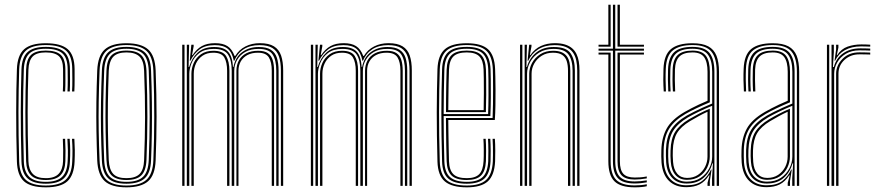

<svg xmlns="http://www.w3.org/2000/svg" viewBox="-20 -790 3743 816"><path d="M174.8 6.2Q110.5 6.2 82 -19.4Q53.5 -45 51.8 -104Q50 -161.8 49.4 -213.5Q48.8 -265.2 48.8 -312.8Q48.8 -360.2 49.5 -405.4Q50.2 -450.5 51.8 -495.2Q53.8 -555.5 82.8 -580.9Q111.8 -606.2 174.5 -606.2Q238.8 -606.2 267.6 -581.2Q296.5 -556.2 297 -496.8Q297 -475.2 297.1 -450.9Q297.2 -426.5 296 -401.2H286.2Q287.8 -426 287.5 -448.8Q287.2 -471.5 287 -496.5Q286.8 -551.2 260.6 -574.9Q234.5 -598.5 174.5 -598.5Q114.8 -598.5 89.1 -574Q63.5 -549.5 61.5 -494.8Q60.2 -451.5 59.4 -407.1Q58.5 -362.8 58.5 -315.4Q58.5 -268 59.1 -215.6Q59.8 -163.2 61.5 -104Q63.2 -49.5 89.9 -25.5Q116.5 -1.5 174.8 -1.5Q232.8 -1.5 258.9 -25.8Q285 -50 287 -104Q288.2 -126.8 288.1 -149.6Q288 -172.5 286 -200H296Q297.5 -175.8 297.9 -153Q298.2 -130.2 297 -103.8Q294.5 -44.8 266.1 -19.2Q237.8 6.2 174.8 6.2ZM174.8 -9.2Q122 -9.2 97.4 -31.8Q72.8 -54.2 71.2 -104.5Q69.5 -163.8 68.9 -215.8Q68.2 -267.8 68.2 -314.6Q68.2 -361.5 69.1 -405.8Q70 -450 71.2 -494.5Q72.8 -546 97 -568.4Q121.2 -590.8 174.5 -590.8Q229 -590.8 253 -569Q277 -547.2 277.2 -496.5Q277.5 -471.8 277.6 -449.2Q277.8 -426.8 276.5 -401.2H266.8Q268 -426 267.9 -449Q267.8 -472 267.5 -496.2Q267.2 -543 245.5 -562.9Q223.8 -582.8 174.5 -582.8Q124 -582.8 103.4 -561.2Q82.8 -539.8 81.2 -494Q79.8 -449 78.9 -404.6Q78 -360.2 78 -313.6Q78 -267 78.8 -215.6Q79.5 -164.2 81.2 -104.8Q82.5 -60 104.4 -38.6Q126.2 -17.2 174.8 -17.2Q223 -17.2 244.4 -38.9Q265.8 -60.5 267.5 -104.8Q268.8 -129.2 268.5 -151Q268.2 -172.8 266.5 -200H276.2Q278.2 -171.8 278.4 -150Q278.5 -128.2 277.2 -104.2Q275.5 -55 251.5 -32.1Q227.5 -9.2 174.8 -9.2ZM174.8 -25Q131 -25 111.6 -45.1Q92.2 -65.2 91 -105Q89.2 -164.8 88.5 -216Q87.8 -267.2 87.8 -313.4Q87.8 -359.5 88.6 -403.9Q89.5 -448.2 91 -494.2Q92.2 -537.2 111.5 -556.1Q130.8 -575 174.5 -575Q219 -575 238.2 -556.8Q257.5 -538.5 257.8 -496.2Q257.8 -476.8 258 -452.1Q258.2 -427.5 256.8 -401.2H247Q248.5 -427.5 248.2 -451.4Q248 -475.2 248 -496.2Q247.8 -534.2 230.8 -550.8Q213.8 -567.2 174.5 -567.2Q135.5 -567.2 118.8 -549.8Q102 -532.2 100.8 -493Q99.2 -448.2 98.4 -404Q97.5 -359.8 97.5 -313.5Q97.5 -267.2 98.2 -216Q99 -164.8 100.8 -105.2Q101.8 -70.2 119 -51.5Q136.2 -32.8 174.8 -32.8Q212.5 -32.8 229.8 -51.8Q247 -70.8 248 -105.2Q248.8 -130.2 248.5 -152.5Q248.2 -174.8 247 -200H256.8Q258.2 -172 258.4 -150.6Q258.5 -129.2 257.8 -105Q256.5 -65.2 237 -45.1Q217.5 -25 174.8 -25Z M517.5 6.2Q453.8 6.2 424.9 -20.4Q396 -47 393.2 -108.2Q390.8 -172.5 389.8 -233.2Q388.8 -294 389.6 -357Q390.5 -420 393.2 -490.8Q396 -553.8 425.5 -580Q455 -606.2 517.5 -606.2Q579.8 -606.2 609.4 -580.1Q639 -554 641.5 -490.8Q645.5 -386.8 645.4 -294.1Q645.2 -201.5 641.5 -108.2Q639 -45.8 609.5 -19.8Q580 6.2 517.5 6.2ZM517.5 -1.5Q575.5 -1.5 602.5 -26.1Q629.5 -50.8 631.8 -108.8Q635.5 -200 635.6 -292.1Q635.8 -384.2 631.8 -490.5Q629.5 -549 602.5 -573.8Q575.5 -598.5 517.5 -598.5Q459 -598.5 432.2 -573.6Q405.5 -548.8 403.2 -490.5Q400.5 -419.8 399.5 -356.9Q398.5 -294 399.5 -233.5Q400.5 -173 403.2 -108.8Q405.5 -51.2 432.2 -26.4Q459 -1.5 517.5 -1.5ZM517.5 -9.2Q463.2 -9.2 439.2 -32.8Q415.2 -56.2 413 -109Q410.2 -174 409.2 -234.1Q408.2 -294.2 409.2 -356.6Q410.2 -419 413 -490Q415.2 -544 439.6 -567.4Q464 -590.8 517.5 -590.8Q569 -590.8 594.5 -568.4Q620 -546 622 -490Q624.8 -419.5 625.5 -355.1Q626.2 -290.8 625.4 -229.9Q624.5 -169 622 -109.2Q620 -55 595.1 -32.1Q570.2 -9.2 517.5 -9.2ZM517.5 -17.2Q566.2 -17.2 588.2 -38.8Q610.2 -60.2 612.2 -109.8Q616 -204.2 616.1 -293.8Q616.2 -383.2 612.2 -489.5Q610.2 -541 587.4 -561.9Q564.5 -582.8 517.5 -582.8Q468.8 -582.8 446.9 -561.1Q425 -539.5 422.8 -489.5Q420 -420 419 -358.1Q418 -296.2 419 -235.6Q420 -175 422.8 -109.5Q425 -59.8 447.1 -38.5Q469.2 -17.2 517.5 -17.2ZM517.5 -25Q474 -25 454.1 -44.8Q434.2 -64.5 432.5 -109.8Q430 -171 428.9 -230.1Q427.8 -289.2 428.6 -352.6Q429.5 -416 432.5 -489.5Q434.2 -535.8 454.4 -555.4Q474.5 -575 517.5 -575Q561 -575 580.8 -555.1Q600.5 -535.2 602.5 -489Q606.5 -382 606.4 -292.8Q606.2 -203.5 602.5 -110Q600.5 -64.2 580.6 -44.6Q560.8 -25 517.5 -25ZM517.5 -32.8Q555.8 -32.8 573.4 -50.8Q591 -68.8 592.5 -110.2Q596.2 -202.5 596.5 -290.9Q596.8 -379.2 592.5 -488.8Q591 -531.8 573 -549.5Q555 -567.2 517.5 -567.2Q479 -567.2 461.6 -549Q444.2 -530.8 442.2 -489.2Q439.5 -415.2 438.6 -352.2Q437.8 -289.2 438.8 -230.5Q439.8 -171.8 442.2 -110Q444.2 -69.5 461.2 -51.1Q478.2 -32.8 517.5 -32.8Z M1173.8 0V-490Q1173.8 -525 1165.8 -549.1Q1157.8 -573.2 1138 -585.8Q1118.2 -598.2 1082.8 -598.2Q1043.2 -598.2 1015.9 -580.8Q988.5 -563.2 975.8 -531.5H973.8Q966.8 -567.2 947.9 -582.8Q929 -598.2 892.8 -598.2Q851.8 -598.2 827.8 -579.8Q803.8 -561.2 789 -531.8H786.5L793.2 -600H803V-593L796.2 -556H798.5Q815.8 -582 838.1 -594.2Q860.5 -606.5 894.2 -606.5Q927 -606.5 946.5 -594.1Q966 -581.8 977 -552.2H979.8Q995.8 -578.8 1023 -592.6Q1050.2 -606.5 1084.2 -606.5Q1122.8 -606.5 1144.4 -593Q1166 -579.5 1174.8 -553.6Q1183.5 -527.8 1183.5 -490.5V0ZM754.5 0V-600H764.2V0ZM793.5 0V-476.5Q793.5 -500.2 803.5 -522.6Q813.5 -545 834.4 -559.6Q855.2 -574.2 887.2 -574.2Q927.2 -574.2 941.1 -551.6Q955 -529 955 -489V0H945.2V-489Q945.2 -524.8 933.5 -545.4Q921.8 -566 886.5 -566Q859.8 -566 841.2 -553.5Q822.8 -541 813.1 -520.6Q803.5 -500.2 803.5 -476.8V0ZM774 0V-600H783.8L781.5 -505.2H783.8Q794.5 -542.5 820.1 -566.4Q845.8 -590.2 890.2 -590.2Q930.8 -590.2 949.2 -570.4Q967.8 -550.5 970.2 -505.2H972.2Q980.2 -547.8 1010 -569.1Q1039.8 -590.5 1080.2 -590.2Q1113 -590.2 1131.2 -578.5Q1149.5 -566.8 1156.8 -544.4Q1164 -522 1164 -489.8V0H1154.2V-489.5Q1154.2 -534.5 1138.6 -558.4Q1123 -582.2 1078.8 -582.2Q1045.8 -582.2 1022.8 -569.4Q999.8 -556.5 987.6 -535.1Q975.5 -513.8 975.5 -488.5V0H964.8V-489.5Q964.8 -534.5 948.9 -558.4Q933 -582.2 888.8 -582.2Q849.8 -582.2 826.9 -564.4Q804 -546.5 794.2 -521.8Q784.5 -497 784.5 -476.5V0ZM984.8 0V-488.8Q984.8 -514.2 995.5 -533.5Q1006.2 -552.8 1026.9 -563.5Q1047.5 -574.2 1077.2 -574.2Q1104 -574.2 1118.6 -564Q1133.2 -553.8 1139 -534.8Q1144.8 -515.8 1144.8 -489V0H1135V-489Q1135 -526.2 1122.6 -546.1Q1110.2 -566 1076.2 -566Q1050 -566 1031.5 -556.1Q1013 -546.2 1003.2 -528.9Q993.5 -511.5 993.5 -489V0Z M1720.5 0V-490Q1720.5 -525 1712.5 -549.1Q1704.5 -573.2 1684.8 -585.8Q1665 -598.2 1629.5 -598.2Q1590 -598.2 1562.6 -580.8Q1535.2 -563.2 1522.5 -531.5H1520.5Q1513.5 -567.2 1494.6 -582.8Q1475.8 -598.2 1439.5 -598.2Q1398.5 -598.2 1374.5 -579.8Q1350.5 -561.2 1335.8 -531.8H1333.2L1340 -600H1349.8V-593L1343 -556H1345.2Q1362.5 -582 1384.9 -594.2Q1407.2 -606.5 1441 -606.5Q1473.8 -606.5 1493.2 -594.1Q1512.8 -581.8 1523.8 -552.2H1526.5Q1542.5 -578.8 1569.8 -592.6Q1597 -606.5 1631 -606.5Q1669.5 -606.5 1691.1 -593Q1712.8 -579.5 1721.5 -553.6Q1730.2 -527.8 1730.2 -490.5V0ZM1301.2 0V-600H1311V0ZM1340.2 0V-476.5Q1340.2 -500.2 1350.2 -522.6Q1360.2 -545 1381.1 -559.6Q1402 -574.2 1434 -574.2Q1474 -574.2 1487.9 -551.6Q1501.8 -529 1501.8 -489V0H1492V-489Q1492 -524.8 1480.2 -545.4Q1468.5 -566 1433.2 -566Q1406.5 -566 1388 -553.5Q1369.5 -541 1359.9 -520.6Q1350.2 -500.2 1350.2 -476.8V0ZM1320.8 0V-600H1330.5L1328.2 -505.2H1330.5Q1341.2 -542.5 1366.9 -566.4Q1392.5 -590.2 1437 -590.2Q1477.5 -590.2 1496 -570.4Q1514.5 -550.5 1517 -505.2H1519Q1527 -547.8 1556.8 -569.1Q1586.5 -590.5 1627 -590.2Q1659.8 -590.2 1678 -578.5Q1696.2 -566.8 1703.5 -544.4Q1710.8 -522 1710.8 -489.8V0H1701V-489.5Q1701 -534.5 1685.4 -558.4Q1669.8 -582.2 1625.5 -582.2Q1592.5 -582.2 1569.5 -569.4Q1546.5 -556.5 1534.4 -535.1Q1522.2 -513.8 1522.2 -488.5V0H1511.5V-489.5Q1511.5 -534.5 1495.6 -558.4Q1479.8 -582.2 1435.5 -582.2Q1396.5 -582.2 1373.6 -564.4Q1350.8 -546.5 1341 -521.8Q1331.2 -497 1331.2 -476.5V0ZM1531.5 0V-488.8Q1531.5 -514.2 1542.2 -533.5Q1553 -552.8 1573.6 -563.5Q1594.2 -574.2 1624 -574.2Q1650.8 -574.2 1665.4 -564Q1680 -553.8 1685.8 -534.8Q1691.5 -515.8 1691.5 -489V0H1681.8V-489Q1681.8 -526.2 1669.4 -546.1Q1657 -566 1623 -566Q1596.8 -566 1578.2 -556.1Q1559.8 -546.2 1550 -528.9Q1540.2 -511.5 1540.2 -489V0Z M1964 6.2Q1900.5 6.2 1870.8 -18.8Q1841 -43.8 1839.2 -103.2Q1837.5 -161.5 1836.9 -213.4Q1836.2 -265.2 1836.2 -312.9Q1836.2 -360.5 1837.1 -405.8Q1838 -451 1839.2 -495.8Q1841.2 -555 1870.4 -580.6Q1899.5 -606.2 1963.8 -606.2Q2025.8 -606.2 2053.8 -581Q2081.8 -555.8 2084.2 -496.8Q2084.8 -488.5 2085.2 -464.6Q2085.8 -440.8 2086 -408.4Q2086.2 -376 2085.6 -342.1Q2085 -308.2 2083 -280H1885.2Q1885.5 -250.5 1885.9 -222.4Q1886.2 -194.2 1886.9 -165.5Q1887.5 -136.8 1888.2 -105.2Q1889.5 -66.8 1906.8 -49.8Q1924 -32.8 1964 -32.8Q2000 -32.8 2016.6 -49.6Q2033.2 -66.5 2035.2 -105.8Q2036.2 -124.8 2036 -152.9Q2035.8 -181 2034.5 -200H2044.2Q2045.8 -176.5 2045.9 -148.6Q2046 -120.8 2045.2 -105.2Q2043 -62.2 2024 -43.6Q2005 -25 1964 -25Q1919.2 -25 1899.5 -43.8Q1879.8 -62.5 1878.2 -105Q1877.2 -140.5 1876.6 -171.5Q1876 -202.5 1875.8 -231.4Q1875.5 -260.2 1875.2 -288.5H2073.5Q2074.8 -314.8 2075.2 -347.1Q2075.8 -379.5 2075.6 -410.6Q2075.5 -441.8 2075.2 -465.1Q2075 -488.5 2074.5 -496.2Q2072.2 -551.5 2046.2 -575Q2020.2 -598.5 1963.8 -598.5Q1904 -598.5 1877.4 -574.4Q1850.8 -550.2 1849 -494.8Q1847.8 -451.8 1846.9 -406.6Q1846 -361.5 1846 -313.5Q1846 -265.5 1846.6 -213.5Q1847.2 -161.5 1849 -104.5Q1850.5 -49.5 1877.1 -25.5Q1903.8 -1.5 1964 -1.5Q2020 -1.5 2045.9 -25.2Q2071.8 -49 2074.5 -104.2Q2075 -113.5 2075.1 -130.6Q2075.2 -147.8 2074.9 -166.6Q2074.5 -185.5 2073.5 -200H2083.2Q2084.8 -178.2 2084.9 -148.9Q2085 -119.5 2084.2 -103.8Q2081.2 -44.8 2053.2 -19.2Q2025.2 6.2 1964 6.2ZM1964 -9.2Q1910.5 -9.2 1885.4 -30.9Q1860.2 -52.5 1858.8 -104.5Q1857.2 -160 1856.5 -211Q1855.8 -262 1855.8 -309.9Q1855.8 -357.8 1856.6 -403.6Q1857.5 -449.5 1858.8 -494.5Q1860.2 -546 1884.8 -568.4Q1909.2 -590.8 1963.8 -590.8Q2015.8 -590.8 2039.1 -568.6Q2062.5 -546.5 2064.8 -496Q2065.2 -485.8 2065.8 -452.4Q2066.2 -419 2066 -376.6Q2065.8 -334.2 2064 -296.8H1865.5Q1865.5 -253.5 1866.2 -204.1Q1867 -154.8 1868.5 -104.8Q1870 -57.5 1892.5 -37.4Q1915 -17.2 1964 -17.2Q2010.2 -17.2 2031.4 -37.6Q2052.5 -58 2055 -105Q2055.8 -119.2 2055.6 -148.5Q2055.5 -177.8 2054 -200H2063.8Q2065.2 -177.8 2065.4 -148.5Q2065.5 -119.2 2064.8 -104.5Q2062.2 -53.5 2038.8 -31.4Q2015.2 -9.2 1964 -9.2ZM1865.5 -305.2H2054.5Q2056 -343.5 2056.1 -383.2Q2056.2 -423 2055.9 -453.8Q2055.5 -484.5 2055 -495.5Q2053 -541.8 2032.1 -562.2Q2011.2 -582.8 1963.8 -582.8Q1912.8 -582.8 1891.4 -561.5Q1870 -540.2 1868.5 -494Q1867 -446.8 1866.4 -399.1Q1865.8 -351.5 1865.5 -305.2ZM1875.5 -313.5Q1875.5 -342 1875.8 -371Q1876 -400 1876.6 -430.4Q1877.2 -460.8 1878.2 -493.8Q1879.8 -537.5 1899.6 -556.2Q1919.5 -575 1963.8 -575Q2006.8 -575 2025.1 -555.9Q2043.5 -536.8 2045.2 -495Q2045.8 -483.2 2046.1 -453.8Q2046.5 -424.2 2046.4 -386.9Q2046.2 -349.5 2045 -313.5ZM1885.2 -322H2035.5Q2036.2 -358.2 2036.4 -393.9Q2036.5 -429.5 2036.1 -456.8Q2035.8 -484 2035.2 -494.5Q2033.8 -532.8 2017.5 -550Q2001.2 -567.2 1963.8 -567.2Q1924 -567.2 1906.8 -549.9Q1889.5 -532.5 1888.2 -493.5Q1887.2 -462 1886.6 -433.2Q1886 -404.5 1885.8 -377.2Q1885.5 -350 1885.2 -322Z M2433.2 0V-490Q2433.2 -514.2 2428.9 -534Q2424.5 -553.8 2413.9 -568.2Q2403.2 -582.8 2384.4 -590.5Q2365.5 -598.2 2336.2 -598.2Q2295.5 -598.2 2267.2 -580.1Q2239 -562 2224.8 -531.8H2222.2L2229 -600H2238.8V-593L2232 -556H2234.2Q2252.8 -582.8 2279.1 -594.6Q2305.5 -606.5 2338 -606.5Q2363 -606.5 2381.1 -600.9Q2399.2 -595.2 2411.1 -585.1Q2423 -575 2430 -560.6Q2437 -546.2 2439.9 -528.6Q2442.8 -511 2442.8 -490.5V0ZM2190.2 0V-600H2200V0ZM2229.2 0V-476.5Q2229.2 -500.5 2241.4 -522.8Q2253.5 -545 2276.2 -559.6Q2299 -574.2 2331 -574.2Q2352.5 -574.2 2366.8 -568.1Q2381 -562 2389.1 -550.8Q2397.2 -539.5 2400.5 -523.9Q2403.8 -508.2 2403.8 -489V0H2394V-489Q2394 -512.8 2388.6 -530Q2383.2 -547.2 2369.4 -556.6Q2355.5 -566 2330 -566Q2303.5 -566 2283 -553.5Q2262.5 -541 2250.9 -520.6Q2239.2 -500.2 2239.2 -476.8L2239 0ZM2209.8 0V-600H2219.5L2217.2 -505.2H2219.5Q2230 -543.5 2259.5 -567Q2289 -590.5 2334 -590.2Q2386 -590.2 2404.6 -563.9Q2423.2 -537.5 2423.2 -489.8V0H2413.5V-489.5Q2413.5 -534.2 2396.2 -558.2Q2379 -582.2 2332.5 -582.2Q2297 -582.2 2271.9 -566.8Q2246.8 -551.2 2233.4 -526.9Q2220 -502.5 2220 -476.5V0Z M2677.5 -10.2Q2628 -10.2 2606.5 -32.2Q2585 -54.2 2585 -104.8V-574.8H2523.8V-583.2H2585V-770H2594.8V-583.2H2716.8V-574.8H2594.8V-104.8Q2594.8 -58.8 2614 -38.8Q2633.2 -18.8 2677.5 -18.8Q2689.5 -18.8 2702.2 -20Q2715 -21.2 2728.8 -23.5V-15Q2717 -12.8 2703.8 -11.5Q2690.5 -10.2 2677.5 -10.2ZM2677.5 6.2Q2617.5 6.2 2591.5 -19.5Q2565.5 -45.2 2565.5 -104.8V-558.2H2523.8V-566.5H2575.2V-104.8Q2575.2 -49.5 2598.9 -25.8Q2622.5 -2 2677.5 -2Q2690.5 -2 2703.9 -3.2Q2717.2 -4.5 2728.8 -7V1.5Q2708.2 6.2 2677.5 6.2ZM2677.5 -27Q2638.5 -27 2621.5 -45.1Q2604.5 -63.2 2604.5 -104.8V-566.5H2716.8V-558.2H2614.5V-104.8Q2614.5 -67.5 2629.1 -51.5Q2643.8 -35.5 2677.5 -35.5Q2686.2 -35.5 2699.8 -36.2Q2713.2 -37 2728.8 -40V-31.8Q2714.8 -29.5 2701.6 -28.2Q2688.5 -27 2677.5 -27ZM2523.8 -591.8V-600H2565.5V-770H2575.2V-591.8ZM2604.5 -591.8V-770H2614.5V-600H2716.8V-591.8Z M3026 0V-484.8Q3026 -543.2 3003.1 -570.9Q2980.2 -598.5 2923 -598.5Q2868.2 -598.5 2840 -576.2Q2811.8 -554 2809.5 -497Q2808.5 -474.2 2808.8 -450Q2809 -425.8 2810.2 -401.2H2800.8Q2799.2 -427 2799 -451Q2798.8 -475 2799.8 -497.2Q2802 -557 2831.8 -581.6Q2861.5 -606.2 2923 -606.2Q2965.2 -606.2 2989.9 -593.1Q3014.5 -580 3025.1 -553Q3035.8 -526 3035.8 -484.8V0ZM2899 -18Q2933.8 -18 2957.6 -33.9Q2981.5 -49.8 2994.1 -74.4Q3006.8 -99 3006.8 -124.5V-340.5Q2976.8 -328.2 2949.6 -315.1Q2922.5 -302 2903.2 -290.8Q2860.8 -265.5 2841.2 -234.4Q2821.8 -203.2 2820 -151.8Q2819.5 -136.5 2819.8 -125.9Q2820 -115.2 2821 -100.5Q2824 -60.8 2844.5 -39.4Q2865 -18 2899 -18ZM2899.8 -25.8Q2869 -25.8 2851.2 -45.8Q2833.5 -65.8 2830.8 -101.8Q2829.5 -117 2829.5 -127.2Q2829.5 -137.5 2829.8 -151Q2831.2 -200.8 2849.6 -230Q2868 -259.2 2908 -283Q2928.8 -295.2 2951.1 -306.9Q2973.5 -318.5 2996.5 -328V-124.2Q2996.5 -100.8 2985.6 -78Q2974.8 -55.2 2953.2 -40.5Q2931.8 -25.8 2899.8 -25.8ZM2900 -33.8Q2926.8 -33.8 2946.1 -46.6Q2965.5 -59.5 2976.1 -80.1Q2986.8 -100.8 2986.8 -124V-315Q2967 -306 2949.4 -296.2Q2931.8 -286.5 2912.5 -275.2Q2873.8 -252 2857.2 -224.2Q2840.8 -196.5 2839.5 -150.5Q2839.2 -138.8 2839.2 -128Q2839.2 -117.2 2840.5 -102Q2842.8 -69.8 2858.2 -51.8Q2873.8 -33.8 2900 -33.8ZM2896.8 5.5Q2850.5 5.5 2823 -21.5Q2795.5 -48.5 2791.5 -99.2Q2790.5 -113.8 2790.4 -125.9Q2790.2 -138 2790.8 -153.2Q2792.2 -205.2 2813.4 -243.6Q2834.5 -282 2889.5 -314Q2903 -321.8 2918 -329.6Q2933 -337.5 2950.1 -345.5Q2967.2 -353.5 2987 -361.8V-484.8Q2987 -526.2 2972.6 -546.8Q2958.2 -567.2 2923 -567.2Q2885.5 -567.2 2867.8 -550Q2850 -532.8 2848.5 -494.8Q2847.8 -475.2 2848 -451.1Q2848.2 -427 2849.5 -401.2H2839.8Q2838.2 -428 2838.1 -452.2Q2838 -476.5 2838.8 -495Q2840.5 -537.8 2860.6 -556.4Q2880.8 -575 2923 -575Q2964 -575 2980.4 -552.4Q2996.8 -529.8 2996.8 -484.8V-355.2Q2967.2 -343 2939.9 -330Q2912.5 -317 2894 -306.2Q2846.5 -278.8 2824.2 -243.4Q2802 -208 2800.5 -153Q2800.2 -138 2800.2 -126.2Q2800.2 -114.5 2801.2 -99.8Q2805 -53 2830 -27.8Q2855 -2.5 2897.5 -2.5Q2940 -2.5 2964 -21Q2988 -39.5 3001.8 -69.2H3004.2L2996.8 -20.8V0H2987V-13L2995.5 -44.8H2993.2Q2976.2 -18 2952.9 -6.2Q2929.5 5.5 2896.8 5.5ZM3006.2 0V-33L3010 -95.8H3007.8Q2997 -58 2970 -34Q2943 -10 2898.2 -10Q2859.5 -10 2836.9 -33.9Q2814.2 -57.8 2811.2 -100.2Q2810.2 -115.5 2810.1 -126.6Q2810 -137.8 2810.2 -152.2Q2811.8 -205.8 2832.2 -238.9Q2852.8 -272 2899 -298.8Q2912 -306.2 2928.8 -314.6Q2945.5 -323 2965.2 -332Q2985 -341 3006.8 -350V-484.8Q3006.8 -534 2988.2 -558.4Q2969.8 -582.8 2923 -582.8Q2875.2 -582.8 2853.1 -562.4Q2831 -542 2829 -495.2Q2828.2 -478 2828.4 -453.1Q2828.5 -428.2 2830 -401.2H2820.2Q2818.8 -427.5 2818.6 -452.4Q2818.5 -477.2 2819.2 -495.5Q2821.2 -546.2 2845.5 -568.5Q2869.8 -590.8 2923 -590.8Q2974.5 -590.8 2995.4 -564.9Q3016.2 -539 3016.2 -484.8V0Z M3366.8 0V-484.8Q3366.8 -543.2 3343.9 -570.9Q3321 -598.5 3263.8 -598.5Q3209 -598.5 3180.8 -576.2Q3152.5 -554 3150.2 -497Q3149.2 -474.2 3149.5 -450Q3149.8 -425.8 3151 -401.2H3141.5Q3140 -427 3139.8 -451Q3139.5 -475 3140.5 -497.2Q3142.8 -557 3172.5 -581.6Q3202.2 -606.2 3263.8 -606.2Q3306 -606.2 3330.6 -593.1Q3355.2 -580 3365.9 -553Q3376.5 -526 3376.5 -484.8V0ZM3239.8 -18Q3274.5 -18 3298.4 -33.9Q3322.2 -49.8 3334.9 -74.4Q3347.5 -99 3347.5 -124.5V-340.5Q3317.5 -328.2 3290.4 -315.1Q3263.2 -302 3244 -290.8Q3201.5 -265.5 3182 -234.4Q3162.5 -203.2 3160.8 -151.8Q3160.2 -136.5 3160.5 -125.9Q3160.8 -115.2 3161.8 -100.5Q3164.8 -60.8 3185.2 -39.4Q3205.8 -18 3239.8 -18ZM3240.5 -25.8Q3209.8 -25.8 3192 -45.8Q3174.2 -65.8 3171.5 -101.8Q3170.2 -117 3170.2 -127.2Q3170.2 -137.5 3170.5 -151Q3172 -200.8 3190.4 -230Q3208.8 -259.2 3248.8 -283Q3269.5 -295.2 3291.9 -306.9Q3314.2 -318.5 3337.2 -328V-124.2Q3337.2 -100.8 3326.4 -78Q3315.5 -55.2 3294 -40.5Q3272.5 -25.8 3240.5 -25.8ZM3240.8 -33.8Q3267.5 -33.8 3286.9 -46.6Q3306.2 -59.5 3316.9 -80.1Q3327.5 -100.8 3327.5 -124V-315Q3307.8 -306 3290.1 -296.2Q3272.5 -286.5 3253.2 -275.2Q3214.5 -252 3198 -224.2Q3181.5 -196.5 3180.2 -150.5Q3180 -138.8 3180 -128Q3180 -117.2 3181.2 -102Q3183.5 -69.8 3199 -51.8Q3214.5 -33.8 3240.8 -33.8ZM3237.5 5.5Q3191.2 5.5 3163.8 -21.5Q3136.2 -48.5 3132.2 -99.2Q3131.2 -113.8 3131.1 -125.9Q3131 -138 3131.5 -153.2Q3133 -205.2 3154.1 -243.6Q3175.2 -282 3230.2 -314Q3243.8 -321.8 3258.8 -329.6Q3273.8 -337.5 3290.9 -345.5Q3308 -353.5 3327.8 -361.8V-484.8Q3327.8 -526.2 3313.4 -546.8Q3299 -567.2 3263.8 -567.2Q3226.2 -567.2 3208.5 -550Q3190.8 -532.8 3189.2 -494.8Q3188.5 -475.2 3188.8 -451.1Q3189 -427 3190.2 -401.2H3180.5Q3179 -428 3178.9 -452.2Q3178.8 -476.5 3179.5 -495Q3181.2 -537.8 3201.4 -556.4Q3221.5 -575 3263.8 -575Q3304.8 -575 3321.1 -552.4Q3337.5 -529.8 3337.5 -484.8V-355.2Q3308 -343 3280.6 -330Q3253.2 -317 3234.8 -306.2Q3187.2 -278.8 3165 -243.4Q3142.8 -208 3141.2 -153Q3141 -138 3141 -126.2Q3141 -114.5 3142 -99.8Q3145.8 -53 3170.8 -27.8Q3195.8 -2.5 3238.2 -2.5Q3280.8 -2.5 3304.8 -21Q3328.8 -39.5 3342.5 -69.2H3345L3337.5 -20.8V0H3327.8V-13L3336.2 -44.8H3334Q3317 -18 3293.6 -6.2Q3270.2 5.5 3237.5 5.5ZM3347 0V-33L3350.8 -95.8H3348.5Q3337.8 -58 3310.8 -34Q3283.8 -10 3239 -10Q3200.2 -10 3177.6 -33.9Q3155 -57.8 3152 -100.2Q3151 -115.5 3150.9 -126.6Q3150.8 -137.8 3151 -152.2Q3152.5 -205.8 3173 -238.9Q3193.5 -272 3239.8 -298.8Q3252.8 -306.2 3269.5 -314.6Q3286.2 -323 3306 -332Q3325.8 -341 3347.5 -350V-484.8Q3347.5 -534 3329 -558.4Q3310.5 -582.8 3263.8 -582.8Q3216 -582.8 3193.9 -562.4Q3171.8 -542 3169.8 -495.2Q3169 -478 3169.1 -453.1Q3169.2 -428.2 3170.8 -401.2H3161Q3159.5 -427.5 3159.4 -452.4Q3159.2 -477.2 3160 -495.5Q3162 -546.2 3186.2 -568.5Q3210.5 -590.8 3263.8 -590.8Q3315.2 -590.8 3336.1 -564.9Q3357 -539 3357 -484.8V0Z M3514 0V-600H3523.8V-568L3520 -505.2H3523.8Q3533.5 -542.5 3563.2 -563.5Q3593 -584.5 3636.8 -584.5Q3648.5 -584.5 3659.4 -584.2Q3670.2 -584 3678.5 -583.5V-575Q3668.2 -575.5 3656.4 -575.8Q3644.5 -576 3633.2 -576Q3599 -576 3574.8 -561.5Q3550.5 -547 3537.9 -524.2Q3525.2 -501.5 3525.2 -476.5V0ZM3494.5 0V-600H3504.2V0ZM3533.5 0V-476.5Q3533.5 -512.2 3560.8 -539.9Q3588 -567.5 3632 -567.5Q3643.2 -567.5 3655.4 -567.2Q3667.5 -567 3678.5 -566.5V-558.2Q3666.8 -558.8 3655 -558.9Q3643.2 -559 3631.8 -559Q3594.8 -559 3569.1 -535.5Q3543.5 -512 3543.5 -476.8V0ZM3526.8 -531.8 3533.5 -580.2V-600H3543.2V-588L3536.5 -556H3538.5Q3555 -582.2 3582.2 -591.8Q3609.5 -601.2 3640.8 -601.2Q3649.5 -601.2 3658.9 -601Q3668.2 -600.8 3678.5 -600V-591.8Q3668.2 -592.2 3658.6 -592.5Q3649 -592.8 3639.2 -592.8Q3599.5 -592.8 3571.1 -577Q3542.8 -561.2 3529 -531.8Z"/></svg>

Font: Big Shoulders Inline Text Thin ExtraLight
Style: Regular
Weight: 250
Version: Version 2.002